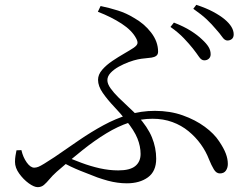

<svg xmlns="http://www.w3.org/2000/svg" viewBox="-20 -768 1040 800"><path d="M830.5 -516.6Q819.1 -516.8 809.3 -531.1Q799.6 -545.4 783.9 -565.6Q768.5 -585 746.2 -608.5Q723.9 -632 690.3 -655.8L704.6 -673.9Q746.4 -657.6 774.6 -639.8Q802.9 -622 821.6 -603.9Q840.4 -586.7 849 -572.4Q857.7 -558.1 857.7 -541.8Q857.7 -530.3 850 -523.3Q842.4 -516.4 830.5 -516.6ZM508.3 -4.2Q489.2 -4.2 469.7 -6.9Q450.2 -9.5 429.6 -15Q409.1 -20.6 386 -28.6Q353 -41.1 313.9 -56.8Q274.8 -72.6 231.4 -96L248.4 -118Q281.7 -103.7 319.3 -89.6Q356.9 -75.5 396 -66.7Q435.2 -58 472.8 -58Q521.7 -58 543.8 -76.2Q565.8 -94.4 565.8 -126.5Q565.8 -158.5 552.5 -191.5Q539.1 -224.6 504.7 -266.9Q482.6 -295 455.4 -323.6Q428.3 -352.1 408.4 -380.6Q388.5 -409 388.5 -435.5Q388.5 -457.2 405.7 -477.2Q423 -497.2 448 -514Q473 -530.8 497.4 -544.8Q521.7 -558.8 536.7 -568.7Q550.7 -578.3 552.6 -586.7Q554.5 -595.1 547.1 -608.5Q530 -641.1 487.1 -669.2Q444.3 -697.2 387.8 -719L399.1 -742.9Q437 -735 471.7 -724Q506.5 -713 537.7 -693.8Q580.8 -670 609.7 -632.3Q638.7 -594.7 638.7 -552.7Q638.7 -541.2 631.2 -535.5Q623.7 -529.8 611.5 -528Q599.3 -526.1 584.3 -524.9Q569.3 -523.7 554.5 -520.6Q538.6 -517.4 517.2 -509.6Q495.8 -501.7 475.1 -490.3Q454.4 -478.8 440.9 -464.5Q427.4 -450.1 427.4 -433.9Q427.4 -418.7 440.6 -400.1Q453.8 -381.5 474.2 -361.4Q494.6 -341.3 516.2 -321.4Q537.7 -301.6 553.6 -284.8Q595.4 -238.9 613.1 -195.6Q630.8 -152.2 630.8 -106.7Q630.8 -54.3 596.5 -29.2Q562.2 -4.2 508.3 -4.2ZM137.2 11.8Q122 11.8 99.6 -4.4Q77.2 -20.7 59.9 -44.9Q42.5 -69.1 42.5 -93.4Q42.5 -106.5 44.4 -118.4Q46.2 -130.2 48.7 -141.7L69.2 -142.5Q75.9 -112.9 91.4 -91.1Q106.9 -69.4 122.7 -69.4Q130.9 -69.4 139.8 -72.9Q148.6 -76.4 164.5 -86.2Q180.4 -96 207.4 -113.6Q259.9 -150.1 310.3 -184.4Q360.7 -218.8 411.1 -246.2Q461.5 -273.6 514.6 -289.9Q567.8 -306.1 625.6 -306.1Q689 -306.1 741.6 -287.3Q794.2 -268.6 833.4 -239.7Q872.6 -210.8 893.2 -179Q912.5 -150.4 920.9 -128Q929.3 -105.7 929.3 -84.9Q929.3 -68.8 921.2 -57.1Q913.1 -45.4 896 -45.4Q881.1 -45.4 870.9 -62.6Q860.6 -79.7 851.3 -102.9Q838.4 -136.7 816.8 -166.8Q795.2 -196.9 765.5 -221.3Q735.8 -245.7 698.3 -259.4Q660.7 -273.2 615.8 -273.2Q565.9 -273.2 518.4 -257.3Q470.8 -241.5 423.1 -212.4Q375.3 -183.4 324.3 -142.8Q273.3 -102.2 216.8 -52.8Q198.7 -36.6 186.5 -21.8Q174.4 -7.1 163.3 2.4Q152.3 11.8 137.2 11.8ZM927.5 -599.2Q916.3 -599.2 906.2 -613.7Q896.1 -628.3 878.9 -647.3Q862.9 -666.6 841.8 -686.7Q820.6 -706.8 785.4 -731.4L797.9 -747.9Q839.1 -734.4 868 -718.9Q896.9 -703.4 915.7 -687.8Q953.7 -656 953.7 -625Q953.7 -611.7 946 -605.5Q938.4 -599.2 927.5 -599.2Z"/></svg>

Font: Noto Serif HK ExtraLight
Style: Regular
Weight: 200
Designer: Ryoko NISHIZUKA 西塚涼子 (kana & ideographs); Frank Grießhammer (Latin, Greek & Cyrillic); Wenlong ZHANG 张文龙 (bopomofo); San
Foundry: Adobe
Version: Version 2.002-H1;hotconv 1.1.0;makeotfexe 2.6.0